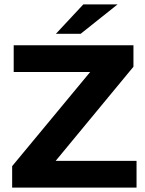

<svg xmlns="http://www.w3.org/2000/svg" viewBox="-20 -849 657 869"><path d="M598 -121V0H35V-97L388 -523H42V-644H584V-547L232 -121ZM357 -829H512L345 -696H233Z"/></svg>

Font: Montserrat Ace
Style: Bold
Weight: 700
Designer: Julieta Ulanovsky
Foundry: Julieta Ulanovsky
Version: Version 1